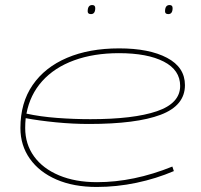

<svg xmlns="http://www.w3.org/2000/svg" viewBox="-20 -732 799 762"><path d="M670 -53Q600 -23 521.5 -6.5Q443 10 364 10Q272 10 204 -19.5Q136 -49 98.5 -102Q61 -155 61 -224Q61 -324 109.5 -394.5Q158 -465 246 -502.5Q334 -540 453 -540Q572 -540 643 -502.5Q714 -465 714 -394Q714 -313 617.5 -276.5Q521 -240 333 -240Q269 -240 202.5 -246.5Q136 -253 82 -263Q80 -244 80 -224Q80 -160 115 -111.5Q150 -63 214.5 -36Q279 -9 365 -9Q511 -9 664 -71ZM452 -521Q352 -521 274 -492.5Q196 -464 147.5 -410Q99 -356 85 -281Q140 -269 206.5 -264Q273 -259 339 -259Q510 -259 602.5 -290.5Q695 -322 695 -391Q695 -454 630 -487.5Q565 -521 452 -521ZM648 -676Q635 -676 635 -687Q635 -712 653 -712Q665 -712 665 -700Q665 -676 648 -676ZM341 -676Q328 -676 328 -687Q328 -712 346 -712Q358 -712 358 -700Q358 -676 341 -676Z"/></svg>

Font: Georama Extra Expanded Thin
Style: Italic
Weight: 100
Width: 8
Italic angle: -9°
Designer: Jean-Baptiste Levee
Foundry: Production Type
Version: Version 1.000